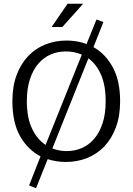

<svg xmlns="http://www.w3.org/2000/svg" viewBox="-20 -854 706 1023"><path d="M312 -710H255L340 -834H423ZM494 -750 531 -737 478 -603Q542 -567 581 -495.5Q620 -424 620 -315Q620 -236 597.5 -175.5Q575 -115 536 -74Q497 -33 444 -12Q391 9 331 9Q305 9 280.5 5Q256 1 234 -6L172 149L135 134L196 -21Q128 -56 87 -128.5Q46 -201 46 -315Q46 -394 68.5 -454Q91 -514 130 -555Q169 -596 221.5 -617Q274 -638 335 -638Q362 -638 389.5 -633.5Q417 -629 441 -619ZM123 -315Q123 -227 150.5 -169Q178 -111 223 -82L416 -563Q376 -580 331 -580Q288 -580 250.5 -564Q213 -548 184.5 -515Q156 -482 139.5 -432Q123 -382 123 -315ZM335 -49Q378 -49 415.5 -65Q453 -81 481.5 -114Q510 -147 526.5 -197Q543 -247 543 -315Q543 -400 518 -456.5Q493 -513 451 -543L259 -63Q296 -49 335 -49Z"/></svg>

Font: Mukta Malar Light
Style: Regular
Weight: 300
Designer: Aadarsh Rajan, Girish Dalvi, Yashodeep Gholap
Foundry: Ek Type
Version: Version 2.538;PS 1.000;hotconv 16.6.51;makeotf.lib2.5.65220;